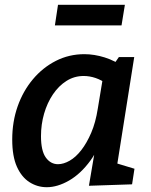

<svg xmlns="http://www.w3.org/2000/svg" viewBox="-20 -770 629 801"><path d="M175 11Q136 11 103 -10Q70 -31 50.5 -74.5Q31 -118 31 -188Q31 -262 53.5 -326Q76 -390 117 -439Q158 -488 213 -516Q268 -544 332 -544Q373 -544 416.5 -530.5Q460 -517 504 -486L451 -496L476 -532H540L460 -27L419 -103L541 -66L531 -1L351 5L382 -178L416 -239Q398 -156 357.5 -100.5Q317 -45 268.5 -17Q220 11 175 11ZM222 -85Q245 -85 270.5 -99.5Q296 -114 319 -143.5Q342 -173 360.5 -216Q379 -259 388 -317L411 -456L430 -417Q404 -436 379 -444.5Q354 -453 329 -453Q290 -453 257.5 -432.5Q225 -412 201 -376.5Q177 -341 164 -296Q151 -251 151 -202Q151 -141 171 -113Q191 -85 222 -85ZM501 -750 487 -664H209L222 -750Z"/></svg>

Font: Bitter Thin SemiBold
Style: Italic
Weight: 600
Italic angle: -9°
Version: Version 2.002